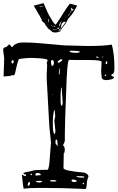

<svg xmlns="http://www.w3.org/2000/svg" viewBox="-21 -1194 753 1230"><path d="M141.6 -921.9Q202.1 -921.9 390.6 -903.3L541 -899.4H545.9Q645.5 -899.4 695.3 -908.2Q711.9 -847.7 711.9 -762.7V-755.9Q711.9 -718.8 696.3 -718.8L691.4 -713.9Q691.4 -708 707 -701.2L709 -700.2V-696.3Q702.1 -683.6 661.1 -680.7Q629.9 -680.7 629.9 -703.1L627 -735.4L629.9 -796.9Q629.9 -809.6 549.8 -809.6H467.8L421.9 -810.5Q408.2 -810.5 402.3 -588.9Q394.5 -405.3 394.5 -340.8V-299.8Q394.5 -281.2 381.8 -263.7V-262.7Q391.6 -262.7 394.5 -233.4L390.6 -212.9H388.7L387.7 -214.8V-222.7L385.7 -117.2Q385.7 -99.6 520.5 -87.9Q545.9 -78.1 545.9 -62.5Q534.2 -40 534.2 -1Q531.2 -1 531.2 12.7L525.4 16.6Q380.9 9.8 257.8 9.8H226.6Q169.9 9.8 130.9 14.6Q127.9 10.7 119.1 -74.2H121.1L139.6 -65.4H141.6L146.5 -71.3V-72.3Q145.5 -78.1 132.8 -78.1L128.9 -83V-85Q128.9 -88.9 187.5 -99.6Q187.5 -105.5 283.2 -106.4Q293.9 -106.4 298.8 -194.3L305.7 -281.2Q293 -392.6 293 -420.9L278.3 -689.5V-723.6L281.2 -775.4L278.3 -792L283.2 -802.7V-809.6Q283.2 -820.3 176.8 -823.2Q98.6 -819.3 98.6 -812.5Q86.9 -782.2 74.2 -718.8L64.5 -710L62.5 -711.9H52.7Q45.9 -707 40 -707L2 -704.1Q5.9 -799.8 5.9 -821.3L-1 -874Q-1 -891.6 19.5 -892.6L35.2 -908.2H42L53.7 -892.6H57.6Q80.1 -921.9 124 -921.9ZM424.8 -865.2Q424.8 -856.4 467.8 -855.5Q490.2 -856.4 490.2 -862.3V-864.3Q473.6 -869.1 433.6 -869.1H428.7ZM593.8 -831.1V-830.1Q595.7 -824.2 604.5 -824.2H611.3V-826.2L606.4 -831.1ZM633.8 -831.1V-826.2H636.7L640.6 -830.1V-831.1ZM347.7 -796.9V-795.9L351.6 -792Q363.3 -792 378.9 -809.6V-812.5L372.1 -814.5Q360.4 -814.5 347.7 -796.9ZM52.7 -802.7V-792L57.6 -787.1H59.6L66.4 -793.9V-803.7L60.5 -809.6H59.6ZM305.7 -798.8V-792Q308.6 -771.5 313.5 -771.5Q320.3 -771.5 324.2 -787.1V-795.9Q324.2 -804.7 315.4 -809.6Q305.7 -809.6 305.7 -798.8ZM659.2 -802.7 655.3 -785.2 661.1 -782.2 666 -787.1V-796.9L661.1 -802.7ZM358.4 -754.9 356.4 -737.3V-716.8H360.4L361.3 -734.4V-754.9ZM650.4 -713.9V-707H654.3L659.2 -711.9V-713.9L655.3 -716.8H654.3ZM370.1 -631.8 367.2 -584V-550.8Q367.2 -516.6 375 -516.6H377L380.9 -534.2L374 -631.8ZM312.5 -586.9 313.5 -585H315.4V-590.8ZM326.2 -489.3Q317.4 -455.1 317.4 -416V-400.4Q317.4 -335.9 329.1 -335.9Q333 -335.9 334 -356.4L327.1 -420.9L333 -450.2L329.1 -489.3ZM335.9 -299.8 334 -277.3 347.7 -255.9V-263.7Q347.7 -299.8 340.8 -299.8ZM206.1 -79.1V-72.3Q206.1 -69.3 210.9 -69.3L240.2 -72.3V-76.2Q234.4 -85.9 219.7 -85.9H212.9ZM175.8 -81.1 173.8 -76.2 178.7 -72.3H182.6L185.5 -76.2L180.7 -81.1ZM467.8 -60.5Q489.3 -55.7 515.6 -55.7L518.6 -58.6V-62.5L503.9 -65.4H477.5Q467.8 -64.5 467.8 -60.5ZM436.5 -38.1Q440.4 -28.3 450.2 -28.3H459Q467.8 -28.3 469.7 -33.2V-35.2Q469.7 -41 450.2 -43.9H442.4ZM299.8 -38.1V-33.2L312.5 -31.2H331.1Q339.8 -31.2 340.8 -37.1Q333 -40 319.3 -40H312.5ZM210 -33.2V-28.3L231.4 -24.4L249 -28.3V-30.3L244.1 -35.2H217.8ZM156.2 -9.8V-7.8L160.2 -3.9H162.1Q171.9 -9.8 171.9 -23.4V-24.4L168.9 -28.3H167Q156.2 -22.5 156.2 -9.8ZM508.8 -19.5V-14.6L513.7 -12.7L517.6 -17.6V-21.5L513.7 -24.4ZM257.8 -1173.8Q290 -1097.7 301.8 -1082Q329.1 -1032.2 336.9 -1037.1Q341.8 -1043 353.5 -1061Q365.2 -1079.1 385.3 -1111.3Q405.3 -1143.6 426.8 -1170.9L473.6 -1158.2L450.2 -1117.2Q446.3 -1108.4 415 -1072.3L401.4 -1045.9Q368.2 -1001 367.2 -1001Q366.2 -1001 366.2 -998V-996.1H367.2Q367.2 -991.2 354.5 -990.2L344.7 -986.3Q325.2 -984.4 314.5 -989.3Q301.8 -1001 285.2 -1012.7Q279.3 -1027.3 274.4 -1027.3Q271.5 -1029.3 266.6 -1043Q252.9 -1055.7 245.1 -1062.5Q245.1 -1064.5 248 -1066.4L239.3 -1080.1Q232.4 -1097.7 228.5 -1099.6L195.3 -1158.2ZM368.2 -1013.7H370.1Q372.1 -1013.7 398.4 -1050.8L399.4 -1054.7H398.4Q380.9 -1055.7 374 -1040Q368.2 -1018.6 368.2 -1013.7ZM437.5 -1124V-1122.1H438.5Q441.4 -1123 445.3 -1128.9Q446.3 -1129.9 451.2 -1129.9L452.1 -1130.9L441.4 -1136.7L439.5 -1137.7V-1138.7L442.4 -1139.6Q442.4 -1142.6 438.5 -1144.5Q431.6 -1144.5 437.5 -1124ZM371.1 -1057.6Q353.5 -1035.2 360.4 -1024.4H361.3Q368.2 -1045.9 371.1 -1053.7Q374 -1055.7 374 -1056.6V-1057.6ZM290 -1073.2V-1072.3Q286.1 -1050.8 291 -1050.8Q295.9 -1073.2 291 -1073.2ZM366.2 -1012.7 354.5 -998V-997.1Q364.3 -997.1 367.2 -1008.8Q368.2 -1008.8 368.2 -1012.7ZM344.7 -1013.7Q346.7 -1008.8 352.5 -1008.8Q358.4 -1013.7 358.4 -1016.6V-1017.6H357.4Q355.5 -1016.6 344.7 -1014.6ZM316.4 -1008.8Q322.3 -1003.9 341.8 -1004.9V-1005.9Q324.2 -1008.8 318.4 -1008.8ZM232.4 -1153.3Q232.4 -1152.3 240.2 -1152.3H257.8V-1153.3Q249 -1155.3 243.2 -1155.3H237.3Q232.4 -1155.3 232.4 -1153.3ZM321.3 -1030.3Q321.3 -1027.3 328.1 -1022.5H329.1L334 -1026.4Q328.1 -1026.4 322.3 -1030.3ZM428.7 -1114.3V-1113.3H430.7Q433.6 -1113.3 435.5 -1121.1V-1122.1L434.6 -1123Q431.6 -1123 428.7 -1114.3ZM418.9 -1101.6V-1099.6H420.9Q425.8 -1102.5 425.8 -1105.5V-1107.4H424.8Q418.9 -1105.5 418.9 -1101.6ZM307.6 -1030.3V-1029.3Q307.6 -1026.4 316.4 -1023.4L317.4 -1024.4Q315.4 -1027.3 308.6 -1030.3ZM412.1 -1087.9Q417 -1090.8 418.9 -1094.7V-1095.7Q413.1 -1095.7 412.1 -1087.9ZM312.5 -1003.9 314.5 -1001H316.4V-1002.9L313.5 -1003.9ZM245.1 -1099.6Q245.1 -1095.7 248 -1095.7Q247.1 -1099.6 245.1 -1099.6ZM236.3 -1133.8 235.4 -1132.8Q243.2 -1129.9 237.3 -1133.8ZM407.2 -1082H411.1V-1084H410.2Z"/></svg>

Font: Love Ya Like A Sister
Style: Regular
Weight: 400
Designer: Kimberly Geswein
Foundry: Kimberly Geswein
Version: Version 1.002 2007